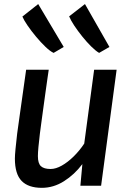

<svg xmlns="http://www.w3.org/2000/svg" viewBox="-20 -892 622 922"><path d="M181 10Q116 10 83.8 -23.2Q51.5 -56.5 51.5 -130.5Q51.5 -146 54.5 -177Q57.5 -208 62.5 -251Q68.5 -294.5 76 -347.8Q83.5 -401 91.2 -455.5Q99 -510 105.5 -557H214Q212.5 -547.5 208.5 -519.5Q204.5 -491.5 199.2 -453.8Q194 -416 188.5 -376.2Q183 -336.5 178.5 -302.8Q174 -269 171.5 -250Q167 -212.5 164.5 -185.5Q162 -158.5 162 -142Q162 -107.5 176.5 -94Q191 -80.5 223 -80.5Q248 -80.5 276.8 -96.8Q305.5 -113 333.8 -140.8Q362 -168.5 384.5 -202.5L432 -557H540L465.5 0H366L375.5 -104Q337.5 -53.5 287.2 -21.8Q237 10 181 10ZM237.5 -638Q221 -645.5 198.5 -667Q176 -688.5 153.2 -715.8Q130.5 -743 112.5 -769.2Q94.5 -795.5 87.5 -812.5L163.5 -872.5L286 -666.5ZM456 -638Q439.5 -647.5 418 -668.8Q396.5 -690 375 -716.8Q353.5 -743.5 336.5 -769.2Q319.5 -795 312 -813.5L388 -872.5L505.5 -666.5Z"/></svg>

Font: Koeln Type Sans
Style: Italic
Weight: 400
Italic angle: -7.5°
Designer: Eben Sorkin
Foundry: Eben Sorkin
Version: Version 2.001